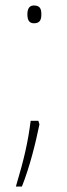

<svg xmlns="http://www.w3.org/2000/svg" viewBox="-20 -552 244 701"><path d="M80 -500C80 -481 85 -467 104 -467C126 -467 131 -480 131 -500C131 -518 127 -532 104 -532C85 -532 80 -517 80 -500ZM124 -98 120 -111H92C82 -33 69 25 38 129H60C88 59 110 -29 124 -98Z"/></svg>

Font: Noto Sans Arabic UI SmCn Th
Style: Regular
Weight: 100
Width: 4
Designer: Monotype Design Team, Nadine Chahine and Nizar Qandah
Foundry: Monotype Imaging Inc.
Version: Version 2.010